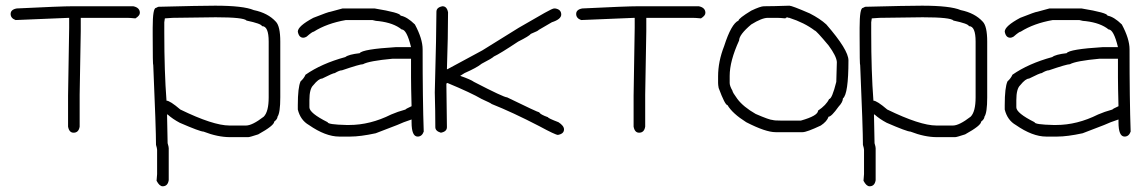

<svg xmlns="http://www.w3.org/2000/svg" viewBox="-20 -483 4040 679"><path d="M238.3 -460.9H451.2Q474.6 -456.1 474.6 -437.5Q474.6 -427.7 459 -418Q439.5 -419.9 429.7 -419.9H265.6V-373Q261.7 -170.4 261.7 -148.4V-35.2Q258.3 -13.7 240.2 -13.7Q224.6 -13.7 220.7 -35.2V-144.5Q224.6 -363.8 224.6 -384.8V-419.9H222.7L35.2 -412.1Q17.6 -418.5 17.6 -433.6Q17.6 -449.2 39.1 -453.1Q195.8 -460.9 238.3 -460.9Z M740.7 -462.9Q840.8 -462.9 877.4 -447.3Q927.7 -437 955.6 -406.2Q971.2 -390.1 971.2 -335.9V-138.7Q971.2 -84 961.4 -70.3Q961.4 -62 949.7 -52.7Q949.7 -39.1 893.1 -7.8Q863.3 2 857.9 2H793.5Q750 2 699.7 -17.6Q687.5 -17.6 615.7 -48.8Q590.8 -62 572.8 -78.1H570.8V-76.2Q570.8 -50.8 572.8 23.4Q576.7 36.1 576.7 41V154.3Q573.2 175.8 555.2 175.8Q543.9 175.8 533.7 156.2L535.6 132.8V46.9Q535.6 42 531.7 29.3Q531.7 -27.3 522 -252Q520 -252 520 -357.4V-384.8Q520 -455.1 531.7 -455.1L539.6 -459Q689 -462.9 740.7 -462.9ZM590.3 -419.9 563 -418 561 -404.3V-367.2Q561 -229.5 568.8 -127Q581.1 -127 617.7 -95.7Q733.9 -39.1 791.5 -39.1H850.1Q872.1 -39.1 912.6 -70.3Q930.2 -87.9 930.2 -138.7V-335.9Q930.2 -390.6 906.7 -390.6Q903.8 -399.4 852.1 -410.2Q842.3 -421.9 742.7 -421.9Q623.5 -419.9 590.3 -419.9Z M1191.4 -453.1H1304.7Q1396.5 -438 1396.5 -427.7Q1419.4 -423.8 1447.3 -396.5Q1474.6 -345.7 1474.6 -308.6Q1474.6 -130.9 1478.5 -17.6Q1472.2 0 1457 0Q1435.5 0 1435.5 -50.8V-60.5Q1405.8 -50.8 1384.8 -41L1308.6 -11.7Q1254.4 0 1218.8 0H1179.7Q1131.3 0 1072.3 -41Q1042.5 -58.1 1033.2 -95.7V-111.3Q1033.2 -173.8 1043 -195.3Q1054.7 -205.6 1060.5 -218.8Q1117.2 -258.3 1201.2 -281.2Q1212.9 -290.5 1252 -294.9Q1261.7 -309.1 1380.9 -316.4H1433.6Q1418.5 -378.9 1400.4 -378.9Q1372.1 -401.9 1320.3 -408.2Q1310.5 -408.2 1296.9 -412.1H1203.1Q1136.2 -400.4 1089.8 -371.1Q1084.5 -371.1 1064.5 -353.5Q1058.1 -349.6 1052.7 -349.6Q1037.1 -349.6 1033.2 -371.1Q1033.2 -390.6 1087.9 -419.9Q1142.1 -441.4 1148.4 -441.4ZM1074.2 -103.5Q1074.2 -83 1138.7 -50.8Q1138.7 -42.5 1205.1 -41H1214.8Q1289.1 -41 1363.3 -78.1Q1385.7 -87.9 1414.1 -95.7Q1414.1 -97.7 1435.5 -107.4Q1433.6 -178.2 1433.6 -209V-275.4H1369.1Q1284.7 -267.6 1263.7 -255.9Q1252.4 -255.9 1189.5 -234.4Q1180.7 -234.4 1164.1 -224.6Q1157.7 -224.6 1119.1 -205.1Q1106.9 -205.1 1087.9 -181.6Q1074.2 -168.9 1074.2 -128.9Z M1544.9 -460.9Q1560.5 -460.9 1564.5 -439.5Q1564.5 -354.5 1560.5 -238.3H1562.5L1685.5 -304.7L1814.5 -384.8L1906.2 -437.5Q1934.1 -453.1 1939.5 -453.1H1943.4Q1964.8 -449.7 1964.8 -431.6Q1964.8 -415 1931.6 -404.3L1884.8 -377Q1884.8 -374.5 1857.4 -363.3Q1851.6 -355.5 1812.5 -335.9Q1748 -293 1726.6 -283.2Q1720.7 -276.9 1683.6 -257.8Q1666.5 -243.7 1623 -224.6L1607.4 -214.8Q1645 -201.7 1656.2 -193.4Q1761.7 -138.7 1773.4 -138.7Q1881.8 -85.9 1886.7 -85.9Q1890.6 -78.1 1918 -68.4Q1918 -64.9 1955.1 -50.8Q1974.6 -38.1 1974.6 -25.4Q1974.6 -9.8 1953.1 -5.9Q1944.3 -5.9 1886.7 -37.1Q1792.5 -85.9 1718.8 -115.2Q1716.3 -118.2 1683.6 -132.8Q1646 -154.8 1562.5 -189.5Q1558.6 -189 1558.6 -185.5Q1560.5 -63.5 1560.5 -33.2Q1560.5 -17.6 1539.1 -13.7Q1519.5 -19.5 1519.5 -33.2Q1519.5 -88.4 1517.6 -156.2Q1523.4 -371.1 1523.4 -441.4Q1523.4 -457 1544.9 -460.9Z M2238.3 -460.9H2451.2Q2474.6 -456.1 2474.6 -437.5Q2474.6 -427.7 2459 -418Q2439.5 -419.9 2429.7 -419.9H2265.6V-373Q2261.7 -170.4 2261.7 -148.4V-35.2Q2258.3 -13.7 2240.2 -13.7Q2224.6 -13.7 2220.7 -35.2V-144.5Q2224.6 -363.8 2224.6 -384.8V-419.9H2222.7L2035.2 -412.1Q2017.6 -418.5 2017.6 -433.6Q2017.6 -449.2 2039.1 -453.1Q2195.8 -460.9 2238.3 -460.9Z M2771.5 -462.9Q2780.8 -462.9 2843.8 -435.5Q2879.9 -417 2902.3 -396.5Q2980.5 -306.6 2980.5 -269.5Q2980.5 -150.4 2960.9 -134.8Q2960.9 -122.1 2945.3 -105.5Q2920.4 -70.3 2910.2 -70.3Q2904.8 -53.7 2882.8 -39.1Q2833 -15.6 2818.4 -15.6H2722.7Q2687.5 -15.6 2619.1 -50.8Q2570.3 -81.5 2552.7 -111.3Q2543.9 -111.3 2521.5 -171.9Q2519.5 -182.6 2519.5 -189.5V-212.9Q2519.5 -265.6 2541 -320.3Q2566.4 -399.4 2591.8 -410.2Q2591.8 -418 2636.7 -445.3Q2669.4 -460.9 2681.6 -460.9H2683.6Q2711.9 -460.9 2771.5 -462.9ZM2757.8 -418Q2738.3 -419.9 2728.5 -419.9H2695.3Q2674.3 -419.9 2636.7 -396.5Q2593.8 -360.4 2593.8 -339.8Q2560.5 -267.1 2560.5 -214.8V-189.5Q2560.5 -179.2 2570.3 -162.1Q2570.3 -156.7 2587.9 -132.8Q2608.9 -105 2652.3 -80.1Q2701.7 -58.6 2712.9 -58.6Q2718.8 -56.6 2740.2 -56.6H2812.5Q2873 -73.7 2873 -91.8Q2901.9 -111.3 2912.1 -132.8Q2922.4 -132.8 2937.5 -193.4Q2939.5 -260.7 2939.5 -263.7Q2938 -284.7 2910.2 -322.3Q2866.2 -375 2861.3 -375Q2824.7 -402.8 2771.5 -419.9Q2767.1 -419.9 2763.7 -421.9Q2757.8 -419.9 2757.8 -418Z M3240.7 -462.9Q3340.8 -462.9 3377.4 -447.3Q3427.7 -437 3455.6 -406.2Q3471.2 -390.1 3471.2 -335.9V-138.7Q3471.2 -84 3461.4 -70.3Q3461.4 -62 3449.7 -52.7Q3449.7 -39.1 3393.1 -7.8Q3363.3 2 3357.9 2H3293.5Q3250 2 3199.7 -17.6Q3187.5 -17.6 3115.7 -48.8Q3090.8 -62 3072.8 -78.1H3070.8V-76.2Q3070.8 -50.8 3072.8 23.4Q3076.7 36.1 3076.7 41V154.3Q3073.2 175.8 3055.2 175.8Q3043.9 175.8 3033.7 156.2L3035.6 132.8V46.9Q3035.6 42 3031.7 29.3Q3031.7 -27.3 3022 -252Q3020 -252 3020 -357.4V-384.8Q3020 -455.1 3031.7 -455.1L3039.6 -459Q3189 -462.9 3240.7 -462.9ZM3090.3 -419.9 3063 -418 3061 -404.3V-367.2Q3061 -229.5 3068.8 -127Q3081.1 -127 3117.7 -95.7Q3233.9 -39.1 3291.5 -39.1H3350.1Q3372.1 -39.1 3412.6 -70.3Q3430.2 -87.9 3430.2 -138.7V-335.9Q3430.2 -390.6 3406.7 -390.6Q3403.8 -399.4 3352.1 -410.2Q3342.3 -421.9 3242.7 -421.9Q3123.5 -419.9 3090.3 -419.9Z M3691.4 -453.1H3804.7Q3896.5 -438 3896.5 -427.7Q3919.4 -423.8 3947.3 -396.5Q3974.6 -345.7 3974.6 -308.6Q3974.6 -130.9 3978.5 -17.6Q3972.2 0 3957 0Q3935.5 0 3935.5 -50.8V-60.5Q3905.8 -50.8 3884.8 -41L3808.6 -11.7Q3754.4 0 3718.8 0H3679.7Q3631.3 0 3572.3 -41Q3542.5 -58.1 3533.2 -95.7V-111.3Q3533.2 -173.8 3543 -195.3Q3554.7 -205.6 3560.5 -218.8Q3617.2 -258.3 3701.2 -281.2Q3712.9 -290.5 3752 -294.9Q3761.7 -309.1 3880.9 -316.4H3933.6Q3918.5 -378.9 3900.4 -378.9Q3872.1 -401.9 3820.3 -408.2Q3810.5 -408.2 3796.9 -412.1H3703.1Q3636.2 -400.4 3589.8 -371.1Q3584.5 -371.1 3564.5 -353.5Q3558.1 -349.6 3552.7 -349.6Q3537.1 -349.6 3533.2 -371.1Q3533.2 -390.6 3587.9 -419.9Q3642.1 -441.4 3648.4 -441.4ZM3574.2 -103.5Q3574.2 -83 3638.7 -50.8Q3638.7 -42.5 3705.1 -41H3714.8Q3789.1 -41 3863.3 -78.1Q3885.7 -87.9 3914.1 -95.7Q3914.1 -97.7 3935.5 -107.4Q3933.6 -178.2 3933.6 -209V-275.4H3869.1Q3784.7 -267.6 3763.7 -255.9Q3752.4 -255.9 3689.5 -234.4Q3680.7 -234.4 3664.1 -224.6Q3657.7 -224.6 3619.1 -205.1Q3606.9 -205.1 3587.9 -181.6Q3574.2 -168.9 3574.2 -128.9Z"/></svg>

Font: CEF Fonts CJK Mono
Style: Regular
Weight: 400
Designer: PartyBoss (派对大魔王)
Version: Release 2.25